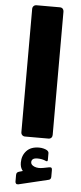

<svg xmlns="http://www.w3.org/2000/svg" viewBox="-66 -784 462 1100"><g transform="rotate(5 165.0 -234.0)"><path d="M98 5Q88 5 81.5 -1.5Q75 -8 75 -18V-727Q75 -737 81.5 -743.5Q88 -750 98 -750H232Q243 -750 249 -743.5Q255 -737 255 -727V-18Q255 -8 249 -1.5Q243 5 232 5ZM84 281Q75 283 70.5 278.5Q66 274 66 267V229Q66 220 70 215.5Q74 211 81 209L119 198V220Q108 212 97.5 196Q87 180 87 155Q87 115 112 88Q137 61 184 61Q197 61 209 64Q221 67 228 71Q240 78 240 88V126Q240 139 229 134Q208 124 181 124Q162 124 154 130.5Q146 137 146 148Q146 164 167 172.5Q188 181 218 175L249 169Q260 167 264 170Q268 173 268 182V221Q268 237 255 240Z"/></g></svg>

Font: Rubik Black
Style: Italic
Weight: 900
Italic angle: -12°
Designer: Hubert and Fischer
Foundry: Hubert and Fischer
Version: Version 2.300;gftools[0.9.30]